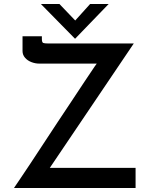

<svg xmlns="http://www.w3.org/2000/svg" viewBox="-20 -943 754 963"><path d="M50 0Q59 -13 80.5 -45Q102 -77 132 -122Q162 -167 196.5 -220Q231 -273 267.5 -328Q304 -383 339 -435.5Q374 -488 403.5 -533Q433 -578 454.5 -609Q476 -640 486 -653L499 -624H177Q157 -624 137.5 -631.5Q118 -639 105.5 -653.5Q93 -668 93 -687V-761H190V-748Q190 -730 197 -727.5Q204 -725 221 -725H651L221 -88L215 -101H660V0ZM278 -923 369 -828 340 -821 432 -923H525L357 -749H356L185 -923Z"/></svg>

Font: Reem Kufi Fun
Style: Regular
Weight: 400
Designer: Khaled Hosny
Version: Version 1.005